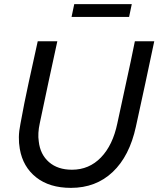

<svg xmlns="http://www.w3.org/2000/svg" viewBox="-20 -900 768 931"><path d="M71 0ZM639 -286Q608 -143 526.5 -66Q445 11 324 11Q220 11 155.5 -40Q91 -91 76 -178Q71 -206 71.5 -235.5Q72 -265 79 -299Q97 -399 119 -499.5Q141 -600 163 -700H258Q236 -600 215 -501.5Q194 -403 173 -303Q162 -253 168 -214Q175 -151 217.5 -114Q260 -77 329 -77Q412 -77 469.5 -136.5Q527 -196 549 -302Q570 -402 592 -501Q614 -600 634 -700H728Q706 -596 684 -493Q662 -390 639 -286ZM619 -880 606 -818H327L340 -880Z"/></svg>

Font: Rosa Sans
Style: Italic
Weight: 400
Italic angle: -12°
Designer: Pentagram / MCKL
Foundry: Pentagram / MCKL
Version: Version 1.005;September 16, 2019;FontCreator 11.5.0.2425 64-